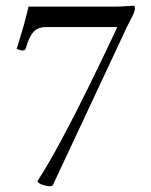

<svg xmlns="http://www.w3.org/2000/svg" viewBox="-20 -641 525 666"><path d="M375 -618Q394 -618 415.5 -619.5Q437 -621 442 -621Q447 -621 447.5 -618.5Q448 -616 448 -612Q448 -602 439 -584.5Q430 -567 420 -547L163 2Q160 5 153 5Q147 5 140 3.5Q133 2 126 -0.5Q119 -3 114.5 -6.5Q110 -10 110 -13Q129 -42 151 -80Q173 -118 196 -161Q219 -204 242 -249Q265 -294 286 -337Q336 -438 387 -547H139Q110 -547 95 -529Q80 -511 69 -472Q68 -466 57 -466Q54 -466 47.5 -468Q41 -470 38 -472Q44 -492 50.5 -513Q57 -534 62.5 -553.5Q68 -573 72 -589.5Q76 -606 79 -618Z"/></svg>

Font: Vermiglione
Style: Regular
Weight: 400
Version: Version 1.000